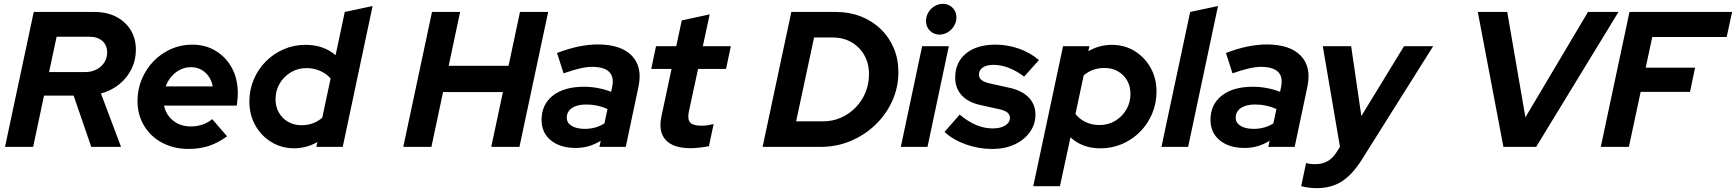

<svg xmlns="http://www.w3.org/2000/svg" viewBox="-20 -762 9005 996"><path d="M6 0 155 -700H469.4Q534.2 -700 582.5 -675.1Q630.8 -650.1 657.9 -606.2Q684.9 -562.2 684.9 -503.6Q684.9 -449.9 661.9 -403.5Q639 -357.2 598.2 -324.4Q557.5 -291.6 503.6 -277L607.9 0H453.4L362 -265.9H208.3L151.9 0ZM234.5 -388.1H420.9Q454.3 -388.1 480.4 -401.5Q506.4 -414.9 521.2 -438.1Q535.9 -461.3 535.9 -490Q535.9 -527.5 510.9 -549.5Q485.8 -571.5 443.6 -571.5H273.7Z M958.2 10.5Q881.3 10.5 821.4 -21.4Q761.4 -53.3 727.4 -109.8Q693.3 -166.4 693.3 -238.2Q693.3 -297.7 715.3 -350.8Q737.4 -403.8 776.5 -444.3Q815.7 -484.8 867 -507.6Q918.3 -530.4 976.9 -530.4Q1046.3 -530.4 1099.6 -497.8Q1153 -465.3 1183.3 -408.9Q1213.6 -352.4 1213.6 -278.3Q1213.6 -267.6 1212.7 -254.2Q1211.8 -240.8 1208.3 -214.3H830.9Q837.3 -182.6 856.4 -158.1Q875.6 -133.6 904.3 -119.8Q933 -106.1 968.8 -106.1Q1035.2 -106.1 1080.9 -144.1L1157.9 -54.9Q1110 -20.1 1062.8 -4.8Q1015.6 10.5 958.2 10.5ZM839.4 -313.7H1083.5Q1075 -358.8 1044.3 -386.2Q1013.6 -413.5 969.9 -413.5Q940.1 -413.5 914.7 -400.6Q889.2 -387.7 869.8 -365.6Q850.4 -343.4 839.4 -313.7Z M1506.1 7.2Q1440.8 7.2 1388.1 -24.7Q1335.4 -56.6 1304.5 -111.6Q1273.6 -166.7 1273.6 -235Q1273.6 -296.3 1296.3 -349.7Q1318.9 -403.1 1358.8 -443.3Q1398.7 -483.6 1451.8 -506.5Q1504.8 -529.4 1564.9 -529.4Q1658.4 -529.4 1720.9 -475.7L1768.5 -700L1912.9 -730.7L1757.9 0H1621L1626.5 -25.1Q1569.6 7.2 1506.1 7.2ZM1543.4 -112.4Q1606.6 -112.4 1651.7 -151.4L1695 -354.6Q1675 -379.2 1641.6 -393.9Q1608.2 -408.7 1569.9 -408.7Q1525.1 -408.7 1488.8 -386.9Q1452.5 -365.2 1431 -328.9Q1409.4 -292.6 1409.4 -247.1Q1409.4 -208.5 1426.8 -177.9Q1444.1 -147.3 1474.7 -129.9Q1505.3 -112.4 1543.4 -112.4Z M2072 0 2221 -700H2366.9L2307.5 -420.6H2618.1L2677.4 -700H2823.6L2674.6 0H2528.4L2588.8 -284.4H2278.3L2217.9 0Z M2966.5 5.5Q2885.7 5.5 2837.5 -34.1Q2789.4 -73.6 2789.4 -139.9Q2789.4 -220 2847.9 -266Q2906.5 -312 3009.4 -312Q3045.8 -312 3081.9 -305.1Q3118.1 -298.2 3150.3 -285.8L3155.7 -311.2Q3176.8 -415.2 3050.4 -415.2Q2998.1 -415.2 2903.5 -381.5L2869.7 -487.1Q2928.6 -509.8 2981.2 -520.6Q3033.9 -531.4 3080.7 -531.4Q3201 -531.4 3257.3 -473.4Q3313.6 -415.4 3292.3 -313.2L3226.1 0H3089.5L3096.2 -31.8Q3064.5 -12.4 3032.9 -3.5Q3001.4 5.5 2966.5 5.5ZM3014.5 -93.5Q3069.8 -93.5 3115.3 -121.6L3131.5 -196.5Q3079.8 -219.9 3020.6 -219.9Q2974 -219.9 2947.1 -201.6Q2920.2 -183.2 2920.2 -151.4Q2920.2 -124.7 2945.3 -109.1Q2970.4 -93.5 3014.5 -93.5Z M3561.6 6.7Q3472.5 6.7 3433.4 -35.9Q3394.3 -78.6 3411.1 -157.9L3463.6 -404.4H3358.4L3383.1 -522.4H3488.1L3516.6 -656.2L3661.5 -687.4L3625.9 -522.4H3771.1L3746.4 -404.4H3601.2L3553 -180.8Q3545.5 -143.1 3560.6 -126.5Q3575.7 -109.9 3617.8 -109.9Q3634.1 -109.9 3649 -112Q3663.9 -114.2 3681.9 -118.4L3657.5 -3.8Q3639.2 0.2 3612.1 3.4Q3585 6.7 3561.6 6.7Z M3936 0 4085 -700H4315.8Q4386 -700 4445.3 -676.9Q4504.5 -653.7 4548.5 -611.6Q4592.4 -569.4 4616.4 -512.4Q4640.4 -455.4 4640.4 -387.9Q4640.4 -308.5 4608.5 -238.2Q4576.6 -168 4520.9 -114.5Q4465.2 -61 4392.3 -30.5Q4319.5 0 4237 0ZM4109.9 -132.5H4248.5Q4298.7 -132.5 4341.9 -151.3Q4385 -170.1 4417.9 -203.8Q4450.9 -237.5 4469.4 -281.8Q4487.9 -326.1 4487.9 -376.8Q4487.9 -432.8 4463.5 -475.8Q4439.1 -518.9 4396.7 -543.2Q4354.3 -567.5 4298.8 -567.5H4203Z M4653 0 4763.6 -522.4H4902L4791.4 0ZM4853.6 -582.5Q4823.9 -582.5 4803.8 -602.8Q4783.7 -623 4783.7 -652.7Q4783.7 -676.8 4795.7 -697.3Q4807.8 -717.9 4828.1 -729.9Q4848.3 -742 4871.5 -742Q4901.1 -742 4921.3 -721.9Q4941.4 -701.7 4941.4 -672.1Q4941.4 -647.9 4929.3 -627.8Q4917.2 -607.7 4897.1 -595.1Q4877 -582.5 4853.6 -582.5Z M5128.5 10.8Q5056.1 10.8 4989.7 -13.1Q4923.3 -36.9 4879.9 -77.7L4958.4 -167.7Q5042.7 -95.8 5129.7 -95.8Q5169.7 -95.8 5194.4 -111.1Q5219.1 -126.4 5219.1 -150.4Q5219.1 -167.7 5205.4 -178.5Q5191.8 -189.3 5164 -195.5L5067.5 -216.7Q5002.8 -230.7 4968.9 -267.5Q4935.1 -304.2 4935.1 -359.5Q4935.1 -439 4991.4 -484.7Q5047.6 -530.4 5143.3 -530.4Q5206.9 -530.4 5265.4 -509.7Q5324 -489.1 5369.5 -450.6L5292.7 -364.5Q5253.4 -394.4 5213 -410Q5172.7 -425.6 5134 -425.6Q5099 -425.6 5078.7 -412.3Q5058.3 -398.9 5058.3 -375.4Q5058.3 -357.4 5072.3 -346.3Q5086.2 -335.3 5118.5 -328.3L5215 -307Q5281 -292.8 5316.2 -256.6Q5351.4 -220.4 5351.4 -167.3Q5351.4 -117 5322.2 -76.4Q5293.1 -35.8 5242.7 -12.5Q5192.4 10.8 5128.5 10.8Z M5340 204 5494.6 -522.4H5631.4L5625.7 -496.3Q5682.3 -529.4 5747 -529.4Q5813.2 -529.4 5865.4 -497.5Q5917.6 -465.5 5948.5 -410.9Q5979.4 -356.2 5979.4 -287.2Q5979.4 -225.9 5956.8 -172.3Q5934.1 -118.8 5894.3 -78.6Q5854.5 -38.3 5801.9 -15.4Q5749.2 7.5 5688.4 7.5Q5594.8 7.5 5533.1 -49.5L5478.4 204ZM5683.3 -113.4Q5729.1 -113.4 5765.3 -135.2Q5801.5 -157 5822.9 -193.7Q5844.3 -230.5 5844.3 -275.1Q5844.3 -313.6 5827.1 -344.1Q5809.9 -374.6 5779.3 -392Q5748.7 -409.4 5709.8 -409.4Q5646.6 -409.4 5601.6 -370.9L5559 -170.8Q5579 -144.5 5611.6 -129Q5644.2 -113.4 5683.3 -113.4Z M6005 0 6154 -700 6298.4 -730.7 6143.4 0Z M6436.5 5.5Q6355.7 5.5 6307.5 -34.1Q6259.4 -73.6 6259.4 -139.9Q6259.4 -220 6317.9 -266Q6376.5 -312 6479.4 -312Q6515.8 -312 6551.9 -305.1Q6588.1 -298.2 6620.3 -285.8L6625.7 -311.2Q6646.8 -415.2 6520.4 -415.2Q6468.1 -415.2 6373.5 -381.5L6339.7 -487.1Q6398.6 -509.8 6451.2 -520.6Q6503.9 -531.4 6550.7 -531.4Q6671 -531.4 6727.3 -473.4Q6783.6 -415.4 6762.3 -313.2L6696.1 0H6559.5L6566.2 -31.8Q6534.5 -12.4 6502.9 -3.5Q6471.4 5.5 6436.5 5.5ZM6484.5 -93.5Q6539.8 -93.5 6585.3 -121.6L6601.5 -196.5Q6549.8 -219.9 6490.6 -219.9Q6444 -219.9 6417.1 -201.6Q6390.2 -183.2 6390.2 -151.4Q6390.2 -124.7 6415.3 -109.1Q6440.4 -93.5 6484.5 -93.5Z M6810.7 214Q6788.4 214 6768.3 211.2Q6748.2 208.5 6729.8 203.7L6755.3 83.6Q6774.5 89.6 6804.4 89.6Q6839.4 89.6 6867.2 73.8Q6894.9 58.1 6915.1 24.9L6931.1 -0.2L6841.9 -522.4H6989.1L7042 -160L7263.4 -522.4H7414.6L7046.6 62.8Q6996.2 143.6 6941 178.8Q6885.8 214 6810.7 214Z M7779 0 7646.1 -700H7798.8L7893 -153.4L8217.7 -700H8375.8L7948.8 0Z M8284 0 8433 -700H8965.2L8937.2 -570.2H8551.2L8517 -411H8773.2L8747 -285.3H8490.8L8429.9 0Z"/></svg>

Font: Red Hat Display VF
Style: Italic
Weight: 300
Italic angle: -12°
Designer: Pentagram, MCKL
Foundry: Pentagram, MCKL
Version: Version 1.010